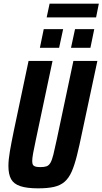

<svg xmlns="http://www.w3.org/2000/svg" viewBox="-20 -1021 560 1049"><path d="M188 8Q127 8 91 -4Q55 -16 40.5 -42.5Q26 -69 26 -114Q26 -148 34 -194.5Q42 -241 55 -304L136 -688H267L176 -258Q166 -212 161 -184Q156 -156 156 -141Q156 -127 160.5 -120Q165 -113 175 -110.5Q185 -108 201 -108Q222 -108 234.5 -112.5Q247 -117 255.5 -131.5Q264 -146 271.5 -176Q279 -206 290 -258L381 -688H512L430 -304Q414 -226 400.5 -172Q387 -118 371.5 -83Q356 -48 333 -28Q310 -8 275.5 0Q241 8 188 8ZM368 -760 390 -862H495L474 -760ZM198 -760 219 -862H325L303 -760ZM235 -926 251 -1001H520L505 -926Z"/></svg>

Font: Saira Condensed
Style: Bold Italic
Weight: 700
Width: 3
Italic angle: -12°
Designer: Hector Gatti with collaboration of the Omnibus-Type team
Foundry: Omnibus-Type
Version: Version 1.101